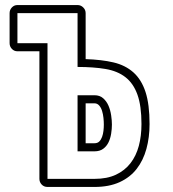

<svg xmlns="http://www.w3.org/2000/svg" viewBox="-20 -740 684 760"><path d="M168 0Q154 0 145 -9.5Q136 -19 136 -32V-537H49Q36 -537 27 -546.5Q18 -556 18 -569V-688Q18 -701 27 -710.5Q36 -720 49 -720H287Q300 -720 309.5 -710.5Q319 -701 319 -688V-506Q382 -504 429 -493Q476 -482 508 -453.5Q540 -425 556 -376Q572 -327 572 -249Q572 -196 559.5 -150.5Q547 -105 521 -71.5Q495 -38 453.5 -19Q412 0 354 0ZM319 -173H354Q366 -173 373 -180Q380 -187 384 -198Q388 -209 389.5 -222Q391 -235 391 -247Q391 -259 389.5 -273.5Q388 -288 384 -301Q380 -314 372.5 -322.5Q365 -331 354 -331H319ZM287 -363H354Q375 -363 388.5 -351Q402 -339 409.5 -321.5Q417 -304 420 -283.5Q423 -263 423 -247Q423 -230 420 -211Q417 -192 409.5 -176.5Q402 -161 388.5 -151Q375 -141 354 -141H287ZM354 -32Q404 -32 439 -48.5Q474 -65 496.5 -94Q519 -123 529.5 -162.5Q540 -202 540 -249Q540 -321 524 -365.5Q508 -410 476.5 -434.5Q445 -459 397.5 -467Q350 -475 287 -475V-688H49V-569H168V-32Z"/></svg>

Font: Lichte PostBus
Style: Regular
Weight: 400
Designer: Peter Wiegel
Version: Version 1.001